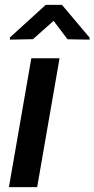

<svg xmlns="http://www.w3.org/2000/svg" viewBox="-20 -767 387 787"><path d="M233.9 -747.1H167.5L20.5 -613.3L21 -604.5L115.2 -606.4L199.7 -681.6L256.8 -606L347.2 -604.5V-612.8ZM224.1 -528.3H108.4L16.6 0H132.3Z"/></svg>

Font: Roboto Medium
Style: Italic
Weight: 500
Italic angle: -12°
Designer: Google
Version: Version 2.137; 2017